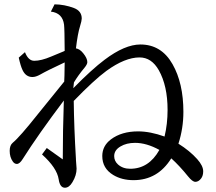

<svg xmlns="http://www.w3.org/2000/svg" viewBox="-20 -817 1000 890"><path d="M196.8 -130.9 271 -78.1Q271 -207.5 275.9 -351.1Q157.7 -194.3 85.4 -80.1Q71.3 -57.1 58.1 -57.1Q47.4 -57.1 39.6 -67.9Q24.9 -88.4 24.9 -117.7Q24.9 -143.6 39.1 -155.3Q71.3 -181.6 157.2 -290Q248 -401.9 277.8 -439V-442.4L278.8 -466.8Q279.3 -509.8 279.8 -527.8Q197.3 -489.3 166 -471.2Q146 -460 130.4 -460Q100.1 -460 85 -491.2Q75.7 -509.8 66.9 -549.8L95.7 -575.2Q111.3 -535.2 138.7 -535.2Q170.9 -535.2 216.8 -554.7L274.4 -578.6L279.8 -581.1Q279.3 -682.6 276.9 -702.6Q270 -756.8 215.8 -763.2L232.9 -796.9Q278.8 -796.4 322.8 -779.8Q358.9 -766.1 358.9 -731Q358.9 -721.2 351.1 -695.8Q340.3 -662.1 332 -592.8Q349.6 -590.3 365.7 -570.3Q384.8 -546.9 384.8 -528.8Q384.8 -519 371.6 -502.9Q342.3 -467.8 322.8 -435.1L319.8 -408.2Q406.2 -496.1 464.8 -540Q558.6 -610.8 630.9 -610.8Q728 -610.8 779.8 -519.5Q830.1 -431.2 830.1 -298.3Q830.1 -222.2 807.1 -150.9Q859.4 -118.2 894 -79.6Q921.9 -48.3 921.9 -22.9Q921.9 -2.9 912.6 9.8Q900.4 25.9 885.7 25.9Q872.1 25.9 852.1 1Q811 -49.8 773.9 -83Q710.9 18.1 599.1 18.1Q544.4 18.1 504.9 -5.9Q454.1 -36.6 454.1 -93.8Q454.1 -140.6 494.1 -170.9Q543.5 -208 620.1 -208Q676.3 -208 742.7 -184.1Q756.8 -242.2 756.8 -307.6Q756.8 -418.9 716.3 -491.2Q682.6 -550.8 627 -550.8Q559.1 -550.8 473.1 -488.3Q416 -446.3 321.8 -349.1Q323.2 -226.6 332 -80.1V-76.7Q335 -40.5 335 -35.2Q335 -4.4 315.9 27.3Q300.8 53.2 280.8 53.2Q257.8 53.2 252 14.2Q244.1 -38.6 174.8 -101.1ZM718.8 -122.1Q659.2 -154.8 606 -154.8Q566.4 -154.8 538.6 -138.2Q509.3 -121.1 509.3 -93.3Q509.3 -70.8 526.9 -54.7Q549.3 -34.7 583.5 -34.7Q669.9 -34.7 718.8 -122.1Z"/></svg>

Font: BIZ UDPMincho
Style: Regular
Weight: 400
Designer: TypeBank Co., Ltd.
Foundry: Morisawa Inc.
Version: Version 1.06